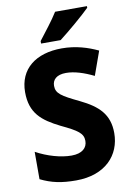

<svg xmlns="http://www.w3.org/2000/svg" viewBox="-101 -992 727 1063"><g transform="rotate(-10 262.5 -460.0)"><path d="M465 -921V-930H286C259 -886 212 -827 179 -784V-770H289C340 -809 428 -884 465 -921ZM492 -212C492 -317 436 -370 335 -419C237 -466 209 -484 209 -527C209 -561 233 -586 286 -586C333 -586 386 -569 441 -542L489 -676C432 -703 365 -724 287 -724C140 -724 45 -650 45 -520C45 -402 106 -353 206 -303C299 -259 327 -239 327 -197C327 -158 298 -130 238 -130C178 -130 104 -151 40 -186V-32C101 -2 157 10 239 10C405 10 492 -89 492 -212Z"/></g></svg>

Font: Noto Sans Lao SemiCondensed ExtraBold
Style: Regular
Weight: 800
Width: 4
Designer: Monotype Design Team
Foundry: Monotype Imaging Inc.
Version: Version 2.003